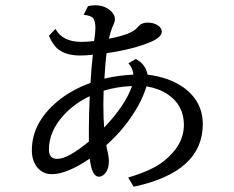

<svg xmlns="http://www.w3.org/2000/svg" viewBox="-20 -649 890 730"><path d="M190.9 -539.1Q217.3 -489.7 290.5 -489.7Q311.5 -489.7 337.9 -493.2Q342.8 -523.4 342.8 -543.5Q342.8 -564 335.9 -577.1Q329.6 -589.4 297.9 -592.8L314.9 -626Q329.6 -628.9 342.8 -628.9Q367.2 -628.9 385.3 -618.7Q417 -600.6 417 -574.7Q417 -567.9 412.1 -557.1Q402.8 -538.1 394 -502Q481.9 -518.1 502.9 -544.9Q517.1 -563 540.5 -563Q561 -563 574.7 -555.7Q595.2 -544.9 595.2 -528.3Q595.2 -507.3 551.3 -488.8Q486.3 -461.4 385.3 -446.8Q380.4 -412.6 377 -350.1Q429.7 -362.8 487.3 -365.2Q484.4 -391.6 468.3 -408.2L496.1 -424.8Q534.2 -404.8 541 -365.2Q623 -355 676.3 -317.4Q751 -264.6 751 -176.8Q751 4.9 488.3 61L467.3 25.9Q557.1 0 603 -36.6Q679.2 -97.2 679.2 -174.3Q679.2 -248.5 618.2 -290Q585.9 -312 537.1 -320.8Q514.2 -245.6 451.7 -167.5Q422.4 -130.9 384.3 -97.2Q385.3 -88.4 388.2 -75.7Q389.6 -70.8 390.6 -65.9Q394 -46.9 394 -38.1Q394 0 373.5 16.1Q365.2 22.9 356 22.9Q329.1 22.9 321.3 -45.9Q233.9 13.2 177.2 13.2Q143.1 13.2 122.1 -12.2Q101.1 -37.6 101.1 -77.6Q101.1 -182.1 198.7 -263.7Q250 -306.6 324.2 -334Q327.1 -389.6 333 -440.9Q307.6 -438 285.2 -438Q231.9 -438 202.6 -460.9Q180.2 -478 166 -513.2ZM321.3 -283.2Q267.1 -258.3 225.6 -214.8Q166 -152.3 166 -80.1Q166 -44.9 197.8 -44.9Q237.8 -44.9 317.9 -110.8Q317.9 -139.2 317.9 -157.7Q317.9 -218.3 321.3 -283.2ZM481.9 -321.8Q425.8 -319.8 374 -304.2Q373 -280.3 373 -252.9Q373 -197.8 376 -164.1Q456.5 -248.5 481.9 -321.8Z"/></svg>

Font: BIZ UDPMincho
Style: Regular
Weight: 400
Designer: TypeBank Co., Ltd.
Foundry: Morisawa Inc.
Version: Version 1.06